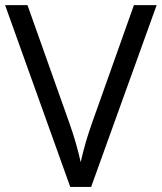

<svg xmlns="http://www.w3.org/2000/svg" viewBox="-20 -734 635 754"><path d="M505.9 -713.9H595.2L337.9 0H255.9L0 -713.9H87.9L252 -252Q280.3 -172.4 296.9 -97.2Q314.5 -176.3 342.8 -254.9Z"/></svg>

Font: f0_46825 
Style: Regular
Weight: 400
Foundry: Ascender Corporation
Version: Version 1.10